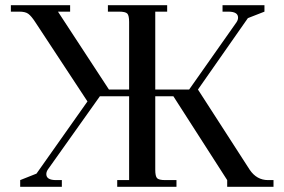

<svg xmlns="http://www.w3.org/2000/svg" viewBox="-20 -722 1096 742"><path d="M22 -677V-702H251V-677H204L401 -376H479V-637Q479 -662 472 -669.5Q465 -677 440 -677H397V-702H626V-677H580V-376H711L894 -636Q900 -645 900 -654Q900 -677 862 -677H840V-702H1002V-677L938 -652L745 -376L945 -66Q972 -26 1016 -26H1037V0H858V-26L650 -350H580V-66Q580 -41 587 -33.5Q594 -26 619 -26H662V0H433V-26H479V-350H366L165 -67Q159 -58 159 -49Q159 -26 197 -26H219V0H58V-26L121 -51L318 -330L116 -637Q101 -660 89.5 -668.5Q78 -677 55 -677Z"/></svg>

Font: Dihjauti
Style: Bold
Weight: 700
Designer: T. Christopher White
Version: Version 3.0.0